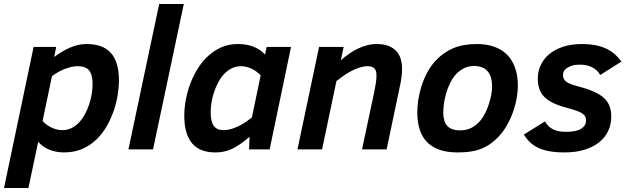

<svg xmlns="http://www.w3.org/2000/svg" viewBox="-44 -747 3133 960"><path d="M98.1 192.9H-23.9L124 -512.2H236.8L227.1 -461.9Q266.6 -492.2 307.6 -509.5Q348.6 -526.9 388.2 -526.9Q427.2 -526.9 457.5 -516.6Q487.8 -506.3 508.5 -484.4Q529.3 -462.4 540 -427.7Q550.8 -393.1 550.8 -344.2Q550.8 -313.5 544.9 -274.9Q539.1 -236.3 525.6 -196.3Q512.2 -156.2 491 -118.4Q469.7 -80.6 439.5 -50.8Q409.2 -21 368.7 -2.9Q328.1 15.1 276.9 15.1Q236.3 15.1 202.9 1.5Q169.4 -12.2 147 -38.1ZM168.9 -142.1Q176.8 -133.3 187.5 -125Q198.2 -116.7 210.9 -110.4Q223.6 -104 237.8 -100.1Q252 -96.2 267.1 -96.2Q293 -96.2 314.2 -106.9Q335.4 -117.7 352.3 -136Q369.1 -154.3 381.6 -177.7Q394 -201.2 402.3 -226.8Q410.6 -252.4 414.8 -278.1Q418.9 -303.7 418.9 -326.2Q418.9 -372.6 402.1 -394.3Q385.3 -416 344.2 -416Q328.6 -416 311.8 -412.1Q294.9 -408.2 278.1 -401.6Q261.2 -395 245.4 -385.7Q229.5 -376.5 215.8 -366.2Z M598.1 0 752 -727.1H875L721.2 0Z M877.4 -168Q877.4 -206.5 885 -248Q892.6 -289.6 907.7 -329.3Q922.9 -369.1 945.3 -405Q967.8 -440.9 997.6 -468Q1027.3 -495.1 1064.2 -511Q1101.1 -526.9 1145 -526.9Q1190.4 -526.9 1224.4 -513.2Q1258.3 -499.5 1281.2 -474.1L1289.1 -512.2H1411.1L1304.2 0H1201.2L1204.1 -63Q1178.7 -41.5 1157 -26.6Q1135.3 -11.7 1115.2 -2.4Q1095.2 6.8 1075.2 11Q1055.2 15.1 1033.2 15.1Q996.6 15.1 967.8 4.9Q939 -5.4 918.9 -27.6Q898.9 -49.8 888.2 -84.5Q877.4 -119.1 877.4 -168ZM1259.3 -370.1Q1251.5 -378.9 1240.7 -387.2Q1230 -395.5 1217.3 -401.9Q1204.6 -408.2 1190.4 -412.1Q1176.3 -416 1161.1 -416Q1135.3 -416 1114 -405.3Q1092.8 -394.5 1075.9 -376.2Q1059.1 -357.9 1046.6 -334.2Q1034.2 -310.5 1025.9 -285.2Q1017.6 -259.8 1013.4 -233.9Q1009.3 -208 1009.3 -186Q1009.3 -139.2 1024.9 -117.7Q1040.5 -96.2 1074.2 -96.2Q1093.3 -96.2 1112.5 -102.1Q1131.8 -107.9 1150.1 -116.9Q1168.5 -126 1185.1 -137.2Q1201.7 -148.4 1215.3 -159.2Z M1766.1 0 1826.2 -282.2Q1831.5 -308.6 1835 -329.8Q1838.4 -351.1 1838.4 -372.1Q1838.4 -395.5 1826.9 -405.8Q1815.4 -416 1794.4 -416Q1775.4 -416 1755.1 -409.7Q1734.9 -403.3 1714.8 -393.1Q1694.8 -382.8 1675.5 -369.4Q1656.2 -356 1638.2 -341.8L1566.4 0H1443.4L1551.3 -512.2H1674.3L1660.2 -445.8Q1679.2 -462.4 1700.2 -477.3Q1721.2 -492.2 1743.9 -503.2Q1766.6 -514.2 1790.8 -520.5Q1814.9 -526.9 1840.3 -526.9Q1876 -526.9 1900.1 -516.8Q1924.3 -506.8 1939 -490Q1953.6 -473.1 1960 -450.9Q1966.3 -428.7 1966.3 -404.8Q1966.3 -382.3 1963.4 -359.9Q1960.4 -337.4 1957 -323.2L1889.2 0Z M2042.5 -186Q2042.5 -212.4 2047.1 -245.6Q2051.8 -278.8 2062.7 -314.2Q2073.7 -349.6 2091.8 -384Q2109.9 -418.5 2137.2 -446.8Q2173.8 -485.4 2222.7 -506.1Q2271.5 -526.9 2341.3 -526.9Q2387.7 -526.9 2425.5 -513.9Q2463.4 -501 2490 -474.9Q2516.6 -448.7 2531 -409.2Q2545.4 -369.6 2545.4 -316.9Q2545.4 -293 2540 -260Q2534.7 -227.1 2522.7 -191.7Q2510.7 -156.2 2491 -121.1Q2471.2 -85.9 2442.4 -57.1Q2421.9 -36.6 2400.9 -22.9Q2379.9 -9.3 2356 -0.7Q2332 7.8 2304.7 11.5Q2277.3 15.1 2244.1 15.1Q2189.5 15.1 2151.1 1Q2112.8 -13.2 2088.6 -39.3Q2064.5 -65.4 2053.5 -102.5Q2042.5 -139.6 2042.5 -186ZM2172.4 -184.1Q2172.4 -163.1 2176.8 -146.5Q2181.2 -129.9 2191.2 -118.7Q2201.2 -107.4 2217.5 -101.3Q2233.9 -95.2 2257.3 -95.2Q2289.1 -95.2 2313.2 -107.9Q2337.4 -120.6 2356.4 -142.1Q2369.6 -157.7 2380.9 -179.7Q2392.1 -201.7 2399.9 -225.3Q2407.7 -249 2412.1 -272.2Q2416.5 -295.4 2416.5 -314Q2416.5 -363.8 2394.3 -390.4Q2372.1 -417 2326.2 -417Q2295.4 -417 2271 -403.3Q2246.6 -389.6 2228.5 -367.2Q2215.8 -351.1 2205.3 -329.1Q2194.8 -307.1 2187.5 -282.7Q2180.2 -258.3 2176.3 -232.9Q2172.4 -207.5 2172.4 -184.1Z M2681.2 -140.1Q2689.9 -124.5 2700.9 -114.5Q2711.9 -104.5 2725.1 -98.6Q2738.3 -92.8 2753.4 -90.3Q2768.6 -87.9 2785.2 -87.9Q2838.4 -87.9 2862.3 -103.5Q2886.2 -119.1 2886.2 -144Q2886.2 -154.3 2883.1 -162.4Q2879.9 -170.4 2870.1 -177.7Q2860.4 -185.1 2842 -192.1Q2823.7 -199.2 2793.9 -207Q2750.5 -218.3 2721.9 -232.2Q2693.4 -246.1 2676.3 -263.9Q2659.2 -281.7 2652.1 -304.2Q2645 -326.7 2645 -355Q2645 -389.2 2659.2 -420.4Q2673.3 -451.7 2701.2 -475.3Q2729 -499 2770.5 -512.9Q2812 -526.9 2867.2 -526.9Q2934.6 -526.9 2982.2 -506.1Q3029.8 -485.4 3063 -439L2957 -372.1Q2944.3 -396 2918 -409.9Q2891.6 -423.8 2855 -423.8Q2832.5 -423.8 2816.7 -418.9Q2800.8 -414.1 2790.5 -406.7Q2780.3 -399.4 2775.6 -390.9Q2771 -382.3 2771 -375Q2771 -364.3 2773.7 -356Q2776.4 -347.7 2784.7 -340.6Q2793 -333.5 2807.9 -327.4Q2822.8 -321.3 2847.2 -314.9Q2894.5 -302.7 2926.3 -288.3Q2958 -273.9 2977.1 -255.9Q2996.1 -237.8 3004.2 -215.1Q3012.2 -192.4 3012.2 -163.1Q3012.2 -125 2997.1 -92.5Q2981.9 -60.1 2952.4 -36.1Q2922.9 -12.2 2879.2 1.5Q2835.4 15.1 2778.3 15.1Q2735.4 15.1 2703.4 9.3Q2671.4 3.4 2647.5 -7.8Q2623.5 -19 2606.2 -35.6Q2588.9 -52.2 2575.2 -74.2Z"/></svg>

Font: Lorenzo Sans
Style: Bold Italic
Weight: 700
Italic angle: -12°
Foundry: Intel Corporation
Version: Version 1.00; ttfautohint (v1.5)